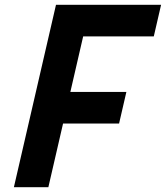

<svg xmlns="http://www.w3.org/2000/svg" viewBox="-20 -782 693 802"><path d="M38 0H182L243.4 -266H477.4L507.9 -398H273.9L327.4 -630H622.4L652.9 -762H213.9Z"/></svg>

Font: Digital Distortion
Style: Obl
Weight: 400
Version: Version 1